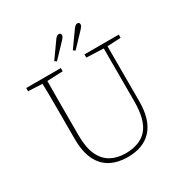

<svg xmlns="http://www.w3.org/2000/svg" viewBox="-196 -1025 1154 1197"><g transform="rotate(-30 380.5 -426.0)"><path d="M467 -653V-676H714V-653L617 -648V-251Q617 -121 557 -53.5Q497 14 382 14Q313 14 261 -13Q209 -40 180 -98.5Q151 -157 151 -251V-361Q151 -433 151 -505Q151 -577 149 -648L48 -653V-676H297V-653L184 -648Q183 -578 183 -506.5Q183 -435 183 -361V-257Q183 -169 208 -115.5Q233 -62 278 -37.5Q323 -13 382 -13Q486 -13 538 -72.5Q590 -132 590 -269V-648ZM283 -734 362 -845Q377 -866 390 -866Q406 -866 406 -851Q406 -843 402.5 -837.5Q399 -832 391 -823L297 -724ZM417 -734 496 -845Q511 -866 524 -866Q540 -866 540 -851Q540 -843 536.5 -837.5Q533 -832 525 -823L431 -724Z"/></g></svg>

Font: Source Serif 4 SmText ExtraLight
Style: Regular
Weight: 200
Designer: Frank Grießhammer
Foundry: Adobe
Version: Version 4.005;hotconv 1.1.0;makeotfexe 2.6.0